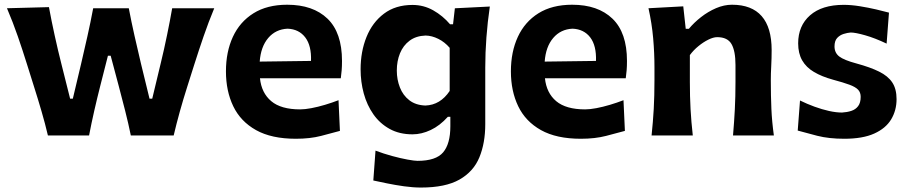

<svg xmlns="http://www.w3.org/2000/svg" viewBox="-20 -587 3940 832"><path d="M187.6 0H366Q375.9 -52 388.5 -107.2Q401.1 -162.4 414 -213L447.7 -345.5H459.6L494.4 -214.8Q508 -163.9 522.1 -108Q536.3 -52 546.9 0H732.6Q756.4 -101.3 791.4 -211.2L822.1 -308.1Q841.4 -368.8 862.2 -429.4Q883 -490 908.4 -551.3H726.1Q716.9 -498.2 703.9 -435.2Q691 -372.1 677 -314.9L639.7 -159.5H627.9L590.8 -311.6Q576.6 -371.1 562.8 -432.4Q549 -493.7 538.1 -551.3H383.8Q372.4 -490.6 359 -430.8Q345.7 -371 331.5 -310.7L295.6 -159.5H283.8L246.6 -307.7Q231.4 -367.5 217.2 -432.3Q202.9 -497.1 192.1 -556.1L10.2 -551.3Q36.4 -489.6 57.2 -429.5Q78 -369.3 97.1 -308.1L127.8 -210.2Q144.7 -157.2 160 -104.5Q175.4 -51.9 187.6 0Z M1262.2 14.3Q1323.5 14.3 1371.1 2Q1418.7 -10.3 1453 -19.8L1446.9 -152.8Q1419.1 -142 1388.2 -132.8Q1357.4 -123.6 1329.3 -118.3Q1301.2 -113 1280.9 -113Q1197.6 -113 1155.4 -148.6Q1113.1 -184.2 1106.5 -247.9H1456.8Q1459.2 -265.1 1460.6 -282.8Q1462 -300.5 1462 -323Q1462 -445.6 1399.2 -506.1Q1336.3 -566.5 1224.5 -566.5Q1137.7 -566.5 1078.5 -529.5Q1019.2 -492.4 989.1 -427.3Q959.1 -362.2 959.1 -277.7Q959.1 -192.5 990.8 -126.6Q1022.5 -60.7 1089.5 -23.2Q1156.5 14.3 1262.2 14.3ZM1327.7 -323 1105.4 -320.1Q1110.2 -384.7 1142.4 -422.5Q1174.6 -460.3 1226.3 -462.7Q1275.6 -460.6 1302.8 -424.9Q1330.1 -389.2 1327.7 -323Z M1804.1 225.7Q1770.3 225.7 1731.2 220.3Q1692.1 214.8 1656.7 207.5Q1621.3 200.1 1597.7 195.1L1607.2 65.7Q1641.7 78.8 1678.7 88.9Q1715.7 99 1746 104.5Q1776.2 110 1789.3 110Q1869.3 110 1900.4 73Q1931.5 36.1 1931.5 -39.8V-80.9H1920.7Q1886 -42.2 1846.3 -23.6Q1806.7 -4.9 1767.5 -4.9Q1710.8 -4.9 1668.5 -28.3Q1626.1 -51.7 1598.1 -91.6Q1570.1 -131.5 1556.3 -182Q1542.6 -232.4 1542.6 -286.7Q1542.6 -363.5 1568.2 -426.8Q1593.8 -490.1 1643.9 -527.8Q1694 -565.6 1767.4 -565.6Q1815.9 -565.6 1857.4 -542.2Q1898.9 -518.7 1930.2 -481.9H1943.2L1951.1 -551.1L2102.6 -558.7Q2092.7 -491.4 2087.8 -425.1Q2082.8 -358.8 2082.8 -294.4V-48.8Q2082.8 32.9 2057.3 94.8Q2031.8 156.7 1970.9 191.2Q1910.1 225.7 1804.1 225.7ZM1823.4 -129.7Q1888 -132 1928.6 -192.8V-379.8Q1907.1 -404.9 1879.2 -418.7Q1851.4 -432.5 1824.3 -433Q1782.7 -431.5 1754.9 -410.7Q1727.1 -389.9 1713.3 -356.1Q1699.5 -322.2 1699.5 -281.2Q1699.5 -242.2 1712.9 -208.1Q1726.2 -173.9 1753.7 -152.6Q1781.2 -131.2 1823.4 -129.7Z M2497 14.3Q2558.3 14.3 2606 2Q2653.6 -10.3 2687.9 -19.8L2681.8 -152.8Q2653.9 -142 2623.1 -132.8Q2592.3 -123.6 2564.2 -118.3Q2536.1 -113 2515.7 -113Q2432.5 -113 2390.2 -148.6Q2348 -184.2 2341.4 -247.9H2691.6Q2694.1 -265.1 2695.5 -282.8Q2696.9 -300.5 2696.9 -323Q2696.9 -445.6 2634 -506.1Q2571.2 -566.5 2459.3 -566.5Q2372.6 -566.5 2313.3 -529.5Q2254.1 -492.4 2224 -427.3Q2193.9 -362.2 2193.9 -277.7Q2193.9 -192.5 2225.6 -126.6Q2257.3 -60.7 2324.3 -23.2Q2391.4 14.3 2497 14.3ZM2562.6 -323 2340.3 -320.1Q2345 -384.7 2377.3 -422.5Q2409.5 -460.3 2461.1 -462.7Q2510.4 -460.6 2537.7 -424.9Q2564.9 -389.2 2562.6 -323Z M2803.5 0H2982.1Q2975.4 -59.3 2972.4 -114Q2969.4 -168.8 2969.4 -231.3V-348.3Q2985 -369.6 3006.4 -387Q3027.7 -404.5 3049.5 -415.2Q3071.4 -426 3087.7 -426Q3132.7 -426 3149.9 -396Q3167.1 -366.1 3167.1 -305.5V-231.3Q3167.1 -168.8 3164.3 -114Q3161.5 -59.3 3156.4 0H3333.4Q3325.2 -59.3 3322.7 -115.1Q3320.2 -170.9 3320.2 -239.5Q3320.2 -267.4 3322 -300.9Q3323.8 -334.3 3323.8 -370.2Q3323.8 -467.7 3280.6 -517.1Q3237.4 -566.5 3152.1 -566.5Q3117.7 -566.5 3082.9 -551.6Q3048.1 -536.6 3017.7 -512.8Q2987.2 -488.9 2965 -462.1H2951.5L2940.8 -559.5L2790.1 -551.3Q2804.7 -485.6 2810.4 -421.3Q2816 -357 2816 -294.5V-239.5Q2816 -170.9 2812.9 -115.1Q2809.7 -59.3 2803.5 0Z M3638.5 14.3Q3718.3 14.3 3768.2 -8.2Q3818.1 -30.6 3841.6 -69.5Q3865.1 -108.5 3865.1 -157.5Q3865.1 -201.8 3846.4 -229.8Q3827.8 -257.8 3789.4 -276.7Q3751.1 -295.7 3691.5 -311.9Q3637.4 -326.4 3616.8 -342.2Q3596.2 -358.1 3596.2 -385.8Q3596.2 -410 3607.8 -422.5Q3619.4 -434.9 3635.8 -440Q3652.1 -445.1 3666.4 -446.1Q3686.8 -446.1 3729 -434.1Q3771.3 -422.1 3822 -398L3832.2 -532.3Q3810.2 -538.3 3776.5 -546.2Q3742.8 -554 3705.8 -560Q3668.7 -566 3636.1 -566Q3541.9 -566 3490.3 -520.7Q3438.7 -475.3 3438.7 -399.2Q3438.7 -355.7 3456.1 -325.4Q3473.5 -295 3507.3 -275.1Q3541 -255.1 3589.6 -241.7Q3634.8 -229.6 3661 -219.9Q3687.1 -210.2 3698.3 -198.4Q3709.6 -186.6 3709.6 -167.3Q3709.6 -141.6 3698.5 -127Q3687.5 -112.5 3669 -106.5Q3650.6 -100.5 3628.7 -99.3Q3603.4 -99.3 3572.5 -106.1Q3541.6 -113 3509.3 -124.8Q3476.9 -136.7 3446.7 -151.5L3436.8 -21.2Q3470.6 -11.5 3521.3 1.4Q3572 14.3 3638.5 14.3Z"/></svg>

Font: Pinar-VF-FD
Style: Regular
Weight: 300
Designer: Amin Abedi
Version: Version 3.0